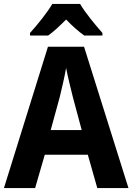

<svg xmlns="http://www.w3.org/2000/svg" viewBox="-20 -953 671 973"><path d="M386 -933H245C221 -891 167 -824 132 -786V-773H224C254 -794 282 -821 315 -854C347 -821 377 -794 407 -773H499V-786C463 -827 412 -888 386 -933ZM473 0H631L406 -716H223L0 0H158L207 -169H425ZM349 -462 394 -294H237L283 -462C293 -503 308 -567 315 -609C322 -570 340 -498 349 -462Z"/></svg>

Font: Noto Sans Georgian SemiCondensed Bold
Style: Regular
Weight: 700
Width: 4
Designer: Monotype Design Team, Akaki Razmadze
Foundry: Google LLC
Version: Version 2.005